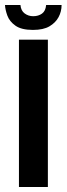

<svg xmlns="http://www.w3.org/2000/svg" viewBox="-34 -750 267 770"><path d="M42 0V-591H158V0ZM98 -630Q52 -630 28 -647Q4 -664 -4.5 -687.5Q-13 -711 -14 -730H48Q50 -707 65 -696Q80 -685 99 -685Q120 -685 134.5 -695.5Q149 -706 151 -730H213Q213 -704 201 -681.5Q189 -659 164.5 -644.5Q140 -630 98 -630Z"/></svg>

Font: Alumni Sans Thin
Style: Bold
Weight: 700
Version: Version 1.018